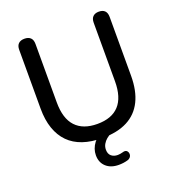

<svg xmlns="http://www.w3.org/2000/svg" viewBox="-158 -836 1050 1153"><g transform="rotate(-20 366.5 -259.0)"><path d="M367 9Q296 9 242 -9.5Q188 -28 151.5 -65Q115 -102 96 -157Q77 -212 77 -284V-660Q77 -686 90.5 -699Q104 -712 129 -712Q154 -712 167.5 -699Q181 -686 181 -660V-286Q181 -183 228.5 -132Q276 -81 367 -81Q459 -81 506 -132Q553 -183 553 -286V-660Q553 -686 566.5 -699Q580 -712 604 -712Q629 -712 642 -699Q655 -686 655 -660V-284Q655 -188 622.5 -122.5Q590 -57 526 -24Q462 9 367 9ZM404 194Q353 194 323 166.5Q293 139 293 93Q293 52 319.5 16.5Q346 -19 392 -39L424 0Q408 7 393.5 19Q379 31 370 47Q361 63 361 82Q361 109 377 122.5Q393 136 418 136Q426 136 434 134.5Q442 133 450 131Q466 126 474.5 131.5Q483 137 485.5 148Q488 159 483 169Q478 179 465 185Q449 190 433.5 192Q418 194 404 194Z"/></g></svg>

Font: Nunito ExtraLight SemiBold
Style: Regular
Weight: 600
Version: Version 3.602